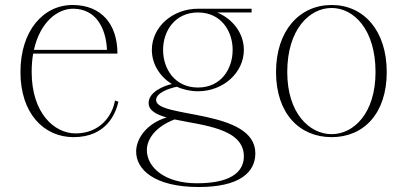

<svg xmlns="http://www.w3.org/2000/svg" viewBox="-20 -535 1632 770"><path d="M275 15C406 15 444 -79 455 -127L441 -132C431 -71 381 0 283 0C198 0 107 -81 107 -246C107 -273 109 -297 113 -320H451C451 -440 385 -514 273 -515C154 -516 62 -412 62 -246C62 -80 156 15 275 15ZM116 -335C141 -447 211 -501 275 -500C363 -499 405 -425 409 -335Z M774 -169C876 -169 958 -244 958 -335C958 -401 914 -459 851 -485H989V-500H775H774C671 -500 589 -426 589 -335C589 -278 621 -228 669 -198C637 -191 576 -166 576 -122C576 -92 606 -76 648 -64C564 -38 526 24 526 73C526 144 598 215 777 215C940 215 1004 157 1004 80C1004 -99 608 -60 606 -133C605 -163 659 -181 689 -187C714 -176 743 -169 774 -169ZM774 -184C681 -184 634 -259 634 -335C634 -410 681 -485 774 -485C867 -485 913 -410 913 -335C913 -259 867 -184 774 -184ZM569 67C569 24 602 -26 680 -56C793 -32 958 -21 958 92C958 141 925 200 770 200C639 200 569 135 569 67Z M1310 15C1439 15 1531 -80 1531 -246C1531 -412 1439 -515 1310 -515C1181 -515 1087 -412 1087 -246C1087 -80 1181 15 1310 15ZM1310 3C1221 3 1132 -81 1132 -246C1132 -417 1221 -503 1310 -503C1398 -503 1486 -418 1486 -246C1486 -80 1398 3 1310 3Z"/></svg>

Font: Sprat Condensed Thin
Style: Regular
Weight: 100
Width: 3
Designer: Ethan Nakache
Foundry: Collletttivo
Version: Version 2.000;Glyphs 3.2 (3217)